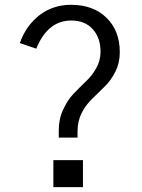

<svg xmlns="http://www.w3.org/2000/svg" viewBox="-20 -769 591 799"><path d="M62.5 -589.8Q87.9 -662.1 144.5 -706.1Q201.2 -749 275.4 -749Q368.2 -749 422.9 -695.3Q478.5 -641.6 478.5 -551.8Q478.5 -506.8 460 -470.7Q442.4 -434.6 416 -409.2Q390.6 -383.8 365.2 -359.4Q338.9 -335 320.3 -299.8Q302.7 -265.6 302.7 -222.7Q302.7 -213.9 302.7 -196.3Q283.2 -196.3 224.6 -196.3Q224.6 -204.1 224.6 -227.5Q224.6 -275.4 243.2 -313.5Q260.7 -352.5 286.1 -378.9Q311.5 -405.3 336.9 -429.7Q362.3 -453.1 379.9 -484.4Q398.4 -516.6 398.4 -553.7Q398.4 -612.3 365.2 -648.4Q333 -683.6 276.4 -683.6Q178.7 -683.6 130.9 -566.4Q108.4 -574.2 62.5 -589.8ZM202.1 9.8Q202.1 -18.6 202.1 -102.5Q233.4 -102.5 325.2 -102.5Q325.2 -74.2 325.2 9.8Q293.9 9.8 202.1 9.8Z"/></svg>

Font: Gothic A1
Style: Regular
Weight: 400
Designer: HanYang I&C Co.,Ltd.
Version: Version 2.50